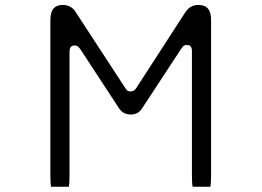

<svg xmlns="http://www.w3.org/2000/svg" viewBox="-20 -731 1040 763"><path d="M815.9 11.2Q818.8 -1 818.8 -34.2V-651.4Q818.8 -685.1 804.2 -699.2Q792.5 -711.4 767.6 -711.4Q735.4 -711.4 715.8 -681.2L522 -381.8Q517.1 -374.5 512 -371.1Q506.8 -367.7 499 -367.7Q489.3 -367.7 483.9 -373Q481.4 -375.5 478 -380.9Q280.8 -683.1 279.5 -684.8Q278.3 -686.5 277.3 -688.5Q258.8 -711.4 230.5 -711.4Q206.5 -711.4 194.8 -699.2Q180.2 -685.1 180.2 -651.4V-34.2Q180.2 -1 183.1 11.2H253.4Q256.3 -1 256.3 -34.2V-523.4Q256.3 -539.6 261.7 -544.9Q267.1 -550.3 276.4 -550.3Q285.6 -550.3 292 -544.4Q294.9 -541 298.8 -536.1L453.6 -299.8Q463.9 -285.2 478 -279.8Q487.3 -275.9 499 -275.9Q528.8 -275.9 543.9 -299.3L700.7 -538.1Q704.6 -543.5 707 -546.4L710.9 -549.3Q715.8 -552.2 721.2 -552.2Q726.6 -552.2 730.5 -551.3Q741.7 -547.9 742.7 -531.2Q742.7 -528.8 742.7 -525.4V-34.2Q742.7 -1 745.6 11.2Z"/></svg>

Font: YuPearl-ExtraLight
Style: ExtraLight
Weight: 200
Designer: Max Yao
Foundry: Max-Everyday
Version: Version 1.011; ttfautohint (v1.8.3)